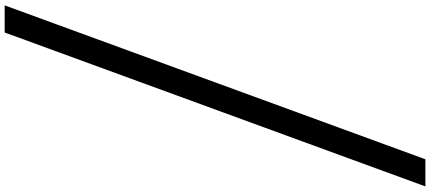

<svg xmlns="http://www.w3.org/2000/svg" viewBox="-542 -1102 1885 842"><g transform="rotate(-90 401.0 -681.5)"><path d="M798 -1604 123 241H4L679 -1604Z"/></g></svg>

Font: STIXSizeTwoSym
Style: Bold
Weight: 700
Designer: MicroPress Inc., with final additions and corrections provided by Coen Hoffman, Elsevier (retired)
Version: Version 1.1.0